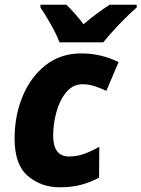

<svg xmlns="http://www.w3.org/2000/svg" viewBox="-20 -786 601 816"><path d="M234 10Q286 10 326 -1Q366 -12 401 -31L402 -162Q368 -143 337.5 -132Q307 -121 273 -121Q206 -121 206 -210Q206 -260 220 -310.5Q234 -361 262 -394.5Q290 -428 331 -428Q358 -428 383 -419.5Q408 -411 432 -400L484 -522Q410 -559 325 -559Q238 -559 174.5 -509.5Q111 -460 76.5 -377.5Q42 -295 42 -197Q42 -86 98.5 -38Q155 10 234 10ZM233 -606H419Q445 -639 486.5 -682.5Q528 -726 561 -754V-766H446Q389 -729 335 -683Q321 -702 299.5 -726.5Q278 -751 262 -766H152V-754Q172 -725 196 -682.5Q220 -640 233 -606Z"/></svg>

Font: Noto Sans Display Extra
Style: Italic
Weight: 800
Italic angle: -12°
Designer: Monotype Design Team
Foundry: Monotype Imaging Inc.
Version: Version 1.900